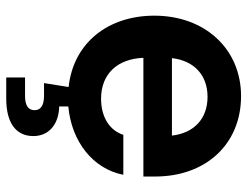

<svg xmlns="http://www.w3.org/2000/svg" viewBox="-106 -460 771 598"><g transform="rotate(90 279.0 -161.5)"><path d="M221.7 204.1H288.1C360.4 204.1 404.3 175.8 404.3 119.6C404.3 73.2 370.1 40.5 312 39.1V10.7C421.9 1 506.8 -66.9 524.9 -160.6H400.4C387.2 -119.1 346.7 -91.3 288.1 -91.3C209.5 -91.3 163.6 -143.6 160.6 -223.1H530.3V-259.8C530.3 -417.5 429.7 -527.3 279.8 -527.3C132.8 -527.3 29.3 -414.6 29.3 -257.3C29.3 -112.3 114.7 -4.9 251.5 9.8L239.3 86.4H279.3C308.6 86.4 323.7 96.7 323.7 115.7C323.7 135.7 308.6 145.5 279.3 145.5H221.7ZM161.6 -312C169.4 -380.9 214.4 -422.9 282.2 -422.9C350.1 -422.9 395 -380.9 402.8 -312Z"/></g></svg>

Font: Raveo Display Display SemiBold
Style: Regular
Weight: 600
Designer: Jakub Foglar, Rasmus Andersson (Inter)
Foundry: Jakubfoglar.com
Version: Version 1.100;Glyphs 3.2.3 (3260)